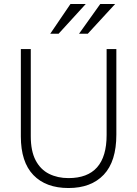

<svg xmlns="http://www.w3.org/2000/svg" viewBox="-20 -942 691 967"><path d="M422 -772H378L485 -922H560ZM275 -772H233L335 -922H412ZM325 5Q211 5 148 -60.5Q85 -126 85 -255V-695H135V-256Q135 -181 159.5 -134.5Q184 -88 227 -66.5Q270 -45 325 -45Q517 -45 517 -262V-695H566V-264Q566 -129 502.5 -62Q439 5 325 5Z"/></svg>

Font: LXGW 975 Gothic SC 200W
Style: Regular
Weight: 200
Version: Version 2.01;February 25, 2021